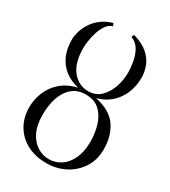

<svg xmlns="http://www.w3.org/2000/svg" viewBox="-200 -913 905 1022"><g transform="rotate(30 253.0 -401.5)"><path d="M253 11Q183.5 11 132.2 -16.2Q81 -43.5 53 -91.8Q25 -140 25 -202Q25 -249 43 -294Q61 -339 99.2 -373.2Q137.5 -407.5 198 -421.5Q149.5 -433 114.5 -459.8Q79.5 -486.5 60.5 -528.5Q41.5 -570.5 41.5 -627.5Q41.5 -649 49.2 -676.2Q57 -703.5 74 -730.5Q91 -757.5 119.5 -779.8Q148 -802 189 -814L196 -798Q172 -790.5 156.5 -767.5Q141 -744.5 132.2 -715.5Q123.5 -686.5 120 -660Q116.5 -633.5 116.5 -619Q116.5 -528.5 155.2 -480.2Q194 -432 254 -432Q299 -432 329 -461Q359 -490 374 -534Q389 -578 389 -622Q389 -650 383.2 -686.2Q377.5 -722.5 360.2 -753.8Q343 -785 309 -798L316 -814Q373 -798 405.5 -769.5Q438 -741 451.2 -706.2Q464.5 -671.5 464.5 -637.5Q464.5 -583 445.5 -538.8Q426.5 -494.5 391.8 -464.2Q357 -434 309 -421.5Q403 -401.5 442 -344.2Q481 -287 481 -205Q481 -141 449.8 -92.2Q418.5 -43.5 366.5 -16.2Q314.5 11 253 11ZM253 -14Q293 -14 326 -36Q359 -58 379 -100.5Q399 -143 399 -205Q399 -257 384.8 -304.2Q370.5 -351.5 338.5 -381.2Q306.5 -411 253 -411Q203.5 -411 171 -383.5Q138.5 -356 122.5 -308.8Q106.5 -261.5 106.5 -203Q106.5 -140 127 -98Q147.5 -56 181 -35Q214.5 -14 253 -14Z"/></g></svg>

Font: Merriweather 144pt Light
Style: Regular
Weight: 300
Version: Version 2.100